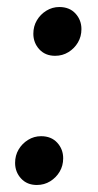

<svg xmlns="http://www.w3.org/2000/svg" viewBox="-20 -515 280 547"><path d="M85 12Q57 12 40 -6.5Q23 -25 23 -51Q23 -72 33 -89Q43 -106 60 -116.5Q77 -127 97 -127Q126 -127 143 -108.5Q160 -90 160 -64Q160 -43 150 -26Q140 -9 123 1.5Q106 12 85 12ZM137 -356Q109 -356 92 -374.5Q75 -393 75 -419Q75 -440 85 -457Q95 -474 112 -484.5Q129 -495 149 -495Q178 -495 195 -476.5Q212 -458 212 -432Q212 -411 202 -394Q192 -377 175 -366.5Q158 -356 137 -356Z"/></svg>

Font: Fira Sans Variable
Style: Italic
Weight: 397
Italic angle: -8°
Designer: Carrois Corporate & Edenspiekermann AG
Foundry: Carrois Corporate GbR & Edenspiekermann AG
Version: Version 4.202